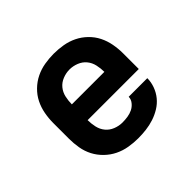

<svg xmlns="http://www.w3.org/2000/svg" viewBox="-130 -690 860 860"><g transform="rotate(-45 300.0 -260.0)"><path d="M300 8Q271 8 241.5 3Q212 -2 185.5 -15Q159 -28 137.5 -49Q116 -70 102.5 -96Q89 -122 84 -151.5Q79 -181 79 -210V-310Q79 -339 84.5 -368.5Q90 -398 103 -424Q116 -450 137.5 -471Q159 -492 185.5 -505Q212 -518 241.5 -523Q271 -528 300 -528Q329 -528 358.5 -523Q388 -518 414.5 -505Q441 -492 462.5 -471Q484 -450 497 -424Q510 -398 515.5 -368.5Q521 -339 521 -310V-210H197Q197 -188 202 -165.5Q207 -143 221 -126Q235 -109 256.5 -100.5Q278 -92 300 -92Q317 -92 333.5 -94.5Q350 -97 364.5 -104Q379 -111 390 -124.5Q401 -138 401 -154H519Q519 -129 510 -104.5Q501 -80 485 -60.5Q469 -41 447 -27.5Q425 -14 400.5 -6Q376 2 350.5 5Q325 8 300 8ZM197 -310H403Q403 -332 398 -354.5Q393 -377 379 -394Q365 -411 343.5 -419.5Q322 -428 300 -428Q278 -428 256.5 -419.5Q235 -411 221 -394Q207 -377 202 -354.5Q197 -332 197 -310Z"/></g></svg>

Font: Iosevka HT Extended
Style: Bold
Weight: 700
Width: 7
Monospace: yes
Designer: Belleve Invis
Foundry: Belleve Invis
Version: Version 32.3.0; ttfautohint (v1.8.4)